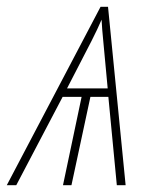

<svg xmlns="http://www.w3.org/2000/svg" viewBox="-61 -547 453 567"><path d="M239 -489Q240 -465 244.5 -420Q249 -375 257 -286H137Q191 -390 209.5 -426.5Q228 -463 239 -489ZM-13 0 124 -261H180L125 0H150L206 -261H259L284 0H310L258 -527H236L-41 0Z"/></svg>

Font: Noto Sans Display SemiCondensed Thin
Style: Italic
Weight: 250
Width: 4
Designer: Monotype Design team
Foundry: Monotype Imaging Inc.
Version: 1.000